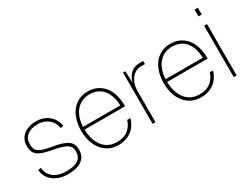

<svg xmlns="http://www.w3.org/2000/svg" viewBox="-64 -1202 2225 1718"><g transform="rotate(-30 1048.0 -343.0)"><path d="M265 12Q216 12 177.5 -1Q139 -14 111 -36.5Q83 -59 67.5 -89.5Q52 -120 50 -155L81 -159Q84 -96 133 -57Q182 -18 265 -18Q426 -18 426 -128Q426 -150 420 -167Q414 -184 395.5 -198.5Q377 -213 342 -224.5Q307 -236 248 -246Q193 -256 157.5 -268.5Q122 -281 102.5 -298.5Q83 -316 75.5 -338.5Q68 -361 68 -390Q68 -425 81 -453Q94 -481 117.5 -500.5Q141 -520 174.5 -531Q208 -542 248 -542Q291 -542 324.5 -529.5Q358 -517 382.5 -495.5Q407 -474 422 -445.5Q437 -417 443 -385L412 -379Q408 -405 396 -429Q384 -453 363.5 -471.5Q343 -490 314.5 -501Q286 -512 248 -512Q180 -512 140 -480.5Q100 -449 100 -390Q100 -364 107 -345.5Q114 -327 132 -313.5Q150 -300 181.5 -290.5Q213 -281 262 -273Q318 -264 356 -251.5Q394 -239 416.5 -222Q439 -205 448.5 -182Q458 -159 458 -130Q458 -61 408 -24.5Q358 12 265 12Z M788 12Q731 12 688 -10Q645 -32 616 -70Q587 -108 572.5 -158.5Q558 -209 558 -265Q558 -321 572 -371.5Q586 -422 614.5 -460Q643 -498 685.5 -520Q728 -542 784 -542Q841 -542 883 -520Q925 -498 953 -461Q981 -424 994.5 -375Q1008 -326 1008 -272V-260H590Q591 -204 605.5 -159Q620 -114 645.5 -82.5Q671 -51 707.5 -34.5Q744 -18 788 -18Q859 -18 903 -53Q947 -88 964 -145L997 -143Q987 -109 968.5 -80.5Q950 -52 923.5 -31.5Q897 -11 863 0.5Q829 12 788 12ZM975 -288Q972 -390 923 -451Q874 -512 784 -512Q742 -512 707.5 -496.5Q673 -481 647.5 -452Q622 -423 607.5 -381.5Q593 -340 590 -288Z M1143 0V-530H1167L1171 -411Q1190 -470 1224 -500Q1258 -530 1316 -530H1351V-498H1308Q1279 -498 1254 -484Q1229 -470 1211 -446.5Q1193 -423 1183 -392.5Q1173 -362 1173 -328V0Z M1641 12Q1584 12 1541 -10Q1498 -32 1469 -70Q1440 -108 1425.5 -158.5Q1411 -209 1411 -265Q1411 -321 1425 -371.5Q1439 -422 1467.5 -460Q1496 -498 1538.5 -520Q1581 -542 1637 -542Q1694 -542 1736 -520Q1778 -498 1806 -461Q1834 -424 1847.5 -375Q1861 -326 1861 -272V-260H1443Q1444 -204 1458.5 -159Q1473 -114 1498.5 -82.5Q1524 -51 1560.5 -34.5Q1597 -18 1641 -18Q1712 -18 1756 -53Q1800 -88 1817 -145L1850 -143Q1840 -109 1821.5 -80.5Q1803 -52 1776.5 -31.5Q1750 -11 1716 0.5Q1682 12 1641 12ZM1828 -288Q1825 -390 1776 -451Q1727 -512 1637 -512Q1595 -512 1560.5 -496.5Q1526 -481 1500.5 -452Q1475 -423 1460.5 -381.5Q1446 -340 1443 -288Z M1981 0V-530H2011V0ZM1979 -628V-698H2013V-628Z"/></g></svg>

Font: Geist Thin
Style: Regular
Weight: 400
Designer: Basement.studio, Andrés Briganti, Mateo Zaragoza
Foundry: Basement.studio, Vercel, Andrés Briganti, Guido Ferreyra, Mateo Zaragoza
Version: Version 1.401